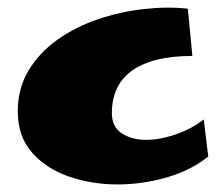

<svg xmlns="http://www.w3.org/2000/svg" viewBox="-20 -482 591 508"><path d="M291 6Q224 6 163.5 -14.5Q103 -35 65 -78Q27 -121 27 -187Q27 -248 55.5 -295.5Q84 -343 132 -377Q180 -411 239 -431Q298 -451 360 -458Q422 -465 477 -459L489 -334Q434 -334 393.5 -323.5Q353 -313 327 -293.5Q301 -274 288.5 -246Q276 -218 276 -183Q276 -146 302.5 -129Q329 -112 366 -112Q404 -112 446.5 -127Q489 -142 519 -166L531 -68Q485 -31 421 -12.5Q357 6 291 6Z"/></svg>

Font: Marhey
Style: Bold
Weight: 700
Designer: Nur Syamsi & Bustanul Arifin
Foundry: Namelatype
Version: Version 1.000